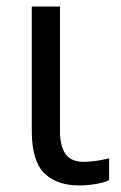

<svg xmlns="http://www.w3.org/2000/svg" viewBox="-20 -556 370 586"><path d="M163 -158Q163 -109 180.5 -85.5Q198 -62 235 -62Q254 -62 276.5 -65.5Q299 -69 313 -73V-6Q299 1 273 5.5Q247 10 222 10Q153 10 115 -27.5Q77 -65 77 -157V-536H163Z"/></svg>

Font: Noto Sans Display
Style: Regular
Weight: 400
Designer: Monotype Design team
Foundry: Monotype Imaging Inc.
Version: Version 1.000